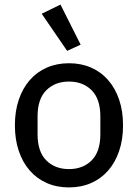

<svg xmlns="http://www.w3.org/2000/svg" viewBox="-20 -806 602 838"><path d="M281 12Q228 12 184.5 -7Q141 -26 110 -61.5Q79 -97 62 -147Q45 -197 45 -259Q45 -321 62 -371Q79 -421 110 -456.5Q141 -492 184.5 -511Q228 -530 281 -530Q334 -530 377.5 -511Q421 -492 452 -456.5Q483 -421 500 -371Q517 -321 517 -259Q517 -197 500 -147Q483 -97 452 -61.5Q421 -26 377.5 -7Q334 12 281 12ZM281 -68Q342 -68 380 -106Q418 -144 418 -220V-298Q418 -374 380 -412Q342 -450 281 -450Q220 -450 182 -412Q144 -374 144 -298V-220Q144 -144 182 -106Q220 -68 281 -68ZM162 -746 244 -786 332 -611 273 -584Z"/></svg>

Font: IBM Plex Sans Hebrew Text
Style: Regular
Weight: 450
Designer: Mike Abbink, Paul van der Laan, Pieter van Rosmalen, Yanek Iontef
Foundry: Bold Monday
Version: Version 1.2